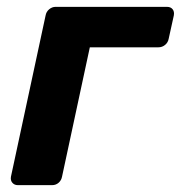

<svg xmlns="http://www.w3.org/2000/svg" viewBox="-20 -540 528 560"><path d="M32 0Q22 0 16 -7Q10 -14 12 -25L113 -495Q115 -506 123.5 -513Q132 -520 142 -520H467Q478 -520 483.5 -513Q489 -506 487 -495L472 -427Q470 -416 461.5 -409Q453 -402 442 -402H242L161 -25Q159 -14 151 -7Q143 0 132 0Z"/></svg>

Font: Rubik Light SemiBold
Style: Italic
Weight: 600
Italic angle: -12°
Version: Version 2.104